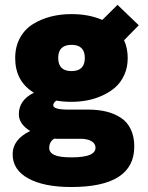

<svg xmlns="http://www.w3.org/2000/svg" viewBox="-20 -570 610 790"><path d="M274.5 -151Q241 -151 211.5 -156Q199 -146.5 199 -137Q199 -119 262 -119H343.5Q384 -119 417 -111Q450 -103 476.8 -85.8Q503.5 -68.5 518 -38.2Q532.5 -8 532.5 33Q532.5 199.5 273 199.5Q161 199.5 96.5 164.2Q32 129 32 64.5Q32 4 104 -31Q57.5 -60 57.5 -100Q57.5 -158 119.5 -188.5Q42.5 -235.5 42.5 -331Q42.5 -378 62.2 -414Q82 -450 115.5 -470.8Q149 -491.5 189 -501.8Q229 -512 274.5 -512Q345.5 -512 401 -488L463.5 -550L551 -466L490.5 -404.5Q505.5 -371.5 505.5 -331Q505.5 -293 491.5 -262Q477.5 -231 454.5 -210.8Q431.5 -190.5 401 -176.8Q370.5 -163 338.8 -157Q307 -151 274.5 -151ZM274.5 -277.5Q329 -277.5 329 -331.5Q329 -385.5 274.5 -385.5Q219.5 -385.5 219.5 -331.5Q219.5 -277.5 274.5 -277.5ZM182.5 38.5Q182.5 58 204 67.8Q225.5 77.5 274 77.5Q373 77.5 373 38Q373 20.5 356 10.8Q339 1 312 1H211.5Q206 1 203 0.5Q182.5 13.5 182.5 38.5Z"/></svg>

Font: League Mono Narrow ExtraBold
Style: Regular
Weight: 800
Width: 3
Designer: Tyler Finck
Foundry: The League of Moveable Type / Tyler Finck
Version: Version 2.210